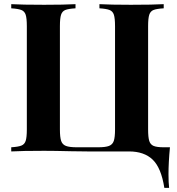

<svg xmlns="http://www.w3.org/2000/svg" viewBox="-20 -728 849 923"><path d="M767 -688Q733 -686 718 -680Q703 -674 697.5 -657Q692 -640 692 -602V-106Q692 -68 697.5 -50.5Q703 -33 718.5 -26.5Q734 -20 767 -20H797Q790 53 790 110Q790 151 793 175H770Q755 79 714 39.5Q673 0 600 0H400L321 -1Q241 -3 192 -3Q85 -3 34 0V-20Q67 -22 82.5 -28Q98 -34 103.5 -51Q109 -68 109 -106V-602Q109 -640 103.5 -657Q98 -674 82.5 -680Q67 -686 34 -688V-708Q85 -705 192 -705Q289 -705 343 -708V-688Q309 -686 294 -680Q279 -674 273.5 -657Q268 -640 268 -602V-106Q268 -68 274 -50.5Q280 -33 297 -26.5Q314 -20 349 -20H452Q487 -20 504 -26.5Q521 -33 527 -50.5Q533 -68 533 -106V-602Q533 -640 527.5 -657Q522 -674 506.5 -680Q491 -686 458 -688V-708Q511 -705 609 -705Q716 -705 767 -708Z"/></svg>

Font: Playfair Display SC
Style: Bold
Weight: 700
Designer: Claus Eggers Sørensen
Foundry: Claus Eggers Sørensen
Version: Version 1.200; ttfautohint (v1.6)